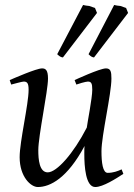

<svg xmlns="http://www.w3.org/2000/svg" viewBox="-20 -732 539 772"><path d="M132 20C182 20 251 -16 320 -145C319 -142 319 -129 319 -112C319 -64 324 20 363 20C394 20 447 -14 476 -33L469 -51C454 -44 435 -37 413 -37C393 -37 388 -79 388 -124C388 -187 428 -354 428 -416C428 -444 425 -457 406 -457C381 -457 280 -410 280 -410L287 -392C291 -394 325 -404 333 -404C347 -404 351 -397 351 -371C351 -338 331 -237 329 -219C275 -114 208 -39 172 -39C138 -39 134 -91 134 -128C134 -186 173 -366 173 -416C173 -451 163 -457 149 -457C126 -457 33 -416 19 -410L25 -392C33 -394 69 -404 75 -404C89 -404 95 -398 95 -371C95 -313 59 -163 59 -100C59 -21 104 20 132 20ZM314 -712 210 -514C218 -507 223 -502 233 -501L370 -680L362 -700L339 -708C334 -708 316 -711 314 -712ZM439 -712 336 -514C346 -504 351 -502 358 -501L495 -680L487 -700L464 -708C459 -708 441 -711 439 -712Z"/></svg>

Font: Temporarium
Style: Italic
Weight: 400
Italic angle: -7°
Version: Version 1.1